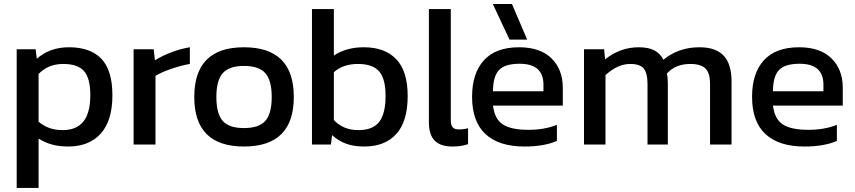

<svg xmlns="http://www.w3.org/2000/svg" viewBox="-20 -719 4254 955"><path d="M63 215.8V-474.1H157.2L163.1 -426.8Q227.5 -483.9 323.2 -483.9Q429.2 -483.9 484.1 -426.8Q539.1 -369.6 539.1 -245.1Q539.1 -119.1 481.2 -54.7Q423.3 9.8 318.8 9.8Q232.4 9.8 171.9 -29.8V215.8ZM291 -71.8Q360.8 -71.8 395 -114.7Q429.2 -157.7 429.2 -246.1Q429.2 -330.1 397.9 -365.5Q366.7 -400.9 293.9 -400.9Q220.2 -400.9 171.9 -351.1V-113.8Q220.2 -71.8 291 -71.8Z M644.5 0V-474.1H744.6L750.5 -418.9Q785.2 -440.9 832 -458.7Q878.9 -476.6 924.3 -483.9V-400.9Q881.3 -393.6 831.8 -376.5Q782.2 -359.4 753.4 -341.8V0Z M1193.4 9.8Q946.3 9.8 946.3 -236.8Q946.3 -483.9 1193.4 -483.9Q1441.4 -483.9 1441.4 -236.8Q1441.4 9.8 1193.4 9.8ZM1193.4 -82Q1268.1 -82 1299.8 -117.9Q1331.5 -153.8 1331.5 -236.8Q1331.5 -318.8 1299.8 -355Q1268.1 -391.1 1193.4 -391.1Q1119.6 -391.1 1087.9 -355Q1056.2 -318.8 1056.2 -236.8Q1056.2 -153.8 1087.6 -117.9Q1119.1 -82 1193.4 -82Z M1792 9.8Q1740.7 9.8 1702.4 -3.9Q1664.1 -17.6 1631.8 -46.9L1626 0H1531.7V-673.8H1640.6V-442.9Q1702.6 -483.9 1789.6 -483.9Q1894 -483.9 1950.9 -424.6Q2007.8 -365.2 2007.8 -241.2Q2007.8 -115.2 1951.2 -52.7Q1894.5 9.8 1792 9.8ZM1762.7 -71.8Q1835 -71.8 1866.5 -113.3Q1897.9 -154.8 1897.9 -241.2Q1897.9 -327.6 1865.5 -364.3Q1833 -400.9 1760.7 -400.9Q1686.5 -400.9 1640.6 -359.9V-122.1Q1687 -71.8 1762.7 -71.8Z M2231.4 9.8Q2171.4 9.8 2142.3 -19.3Q2113.3 -48.3 2113.3 -112.8V-673.8H2222.2V-123Q2222.2 -96.2 2231.7 -85.7Q2241.2 -75.2 2262.2 -75.2Q2285.6 -75.2 2308.1 -81.1V-2Q2274.9 9.8 2231.4 9.8Z M2514.2 -522 2431.2 -699.2H2526.4L2602.1 -522ZM2588.4 9.8Q2461.9 9.8 2395 -52Q2328.1 -113.8 2328.1 -237.8Q2328.1 -354.5 2387 -419.2Q2445.8 -483.9 2562 -483.9Q2667 -483.9 2723.1 -428.7Q2779.3 -373.5 2779.3 -282.2V-193.8H2432.1Q2440.4 -126.5 2481.2 -99.9Q2522 -73.2 2610.4 -73.2Q2687.5 -73.2 2750 -98.1V-18.1Q2687 9.8 2588.4 9.8ZM2432.1 -265.1H2683.1V-297.9Q2683.1 -401.9 2564.9 -401.9Q2490.7 -401.9 2461.4 -369.9Q2432.1 -337.9 2432.1 -265.1Z M2884.8 0V-474.1H2984.9L2989.7 -423.8Q3065.4 -483.9 3156.7 -483.9Q3205.6 -483.9 3234.9 -468.3Q3264.2 -452.6 3279.8 -421.9Q3355 -483.9 3459 -483.9Q3540.5 -483.9 3579.6 -442.1Q3618.7 -400.4 3618.7 -313V0H3511.7V-301.8Q3511.7 -356 3488.8 -378.4Q3465.8 -400.9 3413.6 -400.9Q3339.8 -400.9 3296.9 -353Q3301.8 -334 3301.8 -304.2V0H3200.7V-300.8Q3200.7 -354.5 3182.1 -377.7Q3163.6 -400.9 3114.7 -400.9Q3051.8 -400.9 2991.7 -345.2V0Z M3981 9.8Q3854.5 9.8 3787.6 -52Q3720.7 -113.8 3720.7 -237.8Q3720.7 -354.5 3779.5 -419.2Q3838.4 -483.9 3954.6 -483.9Q4059.6 -483.9 4115.7 -428.7Q4171.9 -373.5 4171.9 -282.2V-193.8H3824.7Q3833 -126.5 3873.8 -99.9Q3914.6 -73.2 4002.9 -73.2Q4080.1 -73.2 4142.6 -98.1V-18.1Q4079.6 9.8 3981 9.8ZM3824.7 -265.1H4075.7V-297.9Q4075.7 -401.9 3957.5 -401.9Q3883.3 -401.9 3854 -369.9Q3824.7 -337.9 3824.7 -265.1Z"/></svg>

Font: Kanit
Style: Regular
Weight: 400
Designer: Katatrad Team
Foundry: CadsonDemak
Version: Version 1.000;PS 001.000;hotconv 1.0.88;makeotf.lib2.5.64775